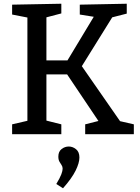

<svg xmlns="http://www.w3.org/2000/svg" viewBox="-20 -720 752 1030"><path d="M309 -53V0H45V-53L127 -72V-626L45 -642V-695L309 -700V-648L229 -627V-396H342L483 -630L408 -642V-695L660 -700V-647L582 -627L419 -365L624 -70L698 -53V0H437V-53L508 -71L340 -321H229V-73ZM318 290 282 267Q302 234 309 215Q316 196 316 185Q316 174 310.5 166Q305 158 299 147.5Q293 137 293 120Q293 93 310.5 79.5Q328 66 349 66Q370 66 388 80.5Q406 95 406 125Q406 154 385.5 195.5Q365 237 318 290Z"/></svg>

Font: Bitter Medium
Style: Regular
Weight: 500
Designer: Sol Matas, and Bitter project Authors
Foundry: Sol Matas
Version: Version 2.001